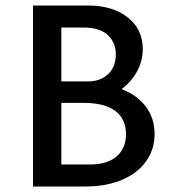

<svg xmlns="http://www.w3.org/2000/svg" viewBox="-20 -678 629 698"><path d="M542 -191Q542 -135 511 -91.5Q480 -48 423 -24Q366 0 290 0H100V-658H299Q389 -658 444 -615Q499 -572 499 -500Q499 -457 478.5 -419Q458 -381 422 -354Q478 -333 510 -290.5Q542 -248 542 -191ZM203 -578V-382H299Q345 -382 373 -408.5Q401 -435 401 -480Q401 -523 372 -550.5Q343 -578 282 -578ZM438 -191Q438 -245 399.5 -274.5Q361 -304 282 -304H203V-80H307Q370 -80 404 -109.5Q438 -139 438 -191Z"/></svg>

Font: Ysabeau Semibold
Style: Regular
Weight: 600
Designer: Christian Thalmann (Catharsis Fonts)
Version: Version 0.003